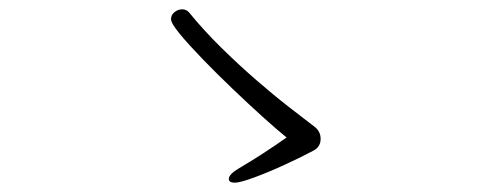

<svg xmlns="http://www.w3.org/2000/svg" viewBox="-20 -551 1040 412"><path d="M595 -256Q575 -272 544 -300Q513 -328 479 -360.5Q445 -393 415 -424Q385 -455 366 -478Q347 -501 347 -510Q347 -519 354.5 -525Q362 -531 371 -531Q380 -531 386 -524Q416 -487 453.5 -450Q491 -413 529 -380Q567 -347 600.5 -321Q634 -295 655 -279Q668 -269 668 -253Q668 -236 653 -228Q627 -214 591 -197.5Q555 -181 525 -170Q495 -159 484 -159Q471 -159 471 -167Q471 -177 493 -190Q544 -220 595 -256Z"/></svg>

Font: Moon Stars Kai T HW Light
Style: Regular
Weight: 300
Designer: GuiWonder
Version: Version 1.101